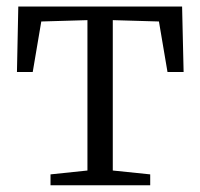

<svg xmlns="http://www.w3.org/2000/svg" viewBox="-20 -552 597 572"><path d="M130.5 0V-32.5L240.5 -44V-492L103 -488L77.5 -337.5H30.5L34.5 -532.5H522.5L527 -337.5H479L453.5 -488L316 -492V-44L427.5 -32.5V0Z"/></svg>

Font: Merriweather 72pt Light
Style: Regular
Weight: 300
Version: Version 2.100